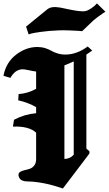

<svg xmlns="http://www.w3.org/2000/svg" viewBox="-50 -1102 639 1127"><path d="M103 -945.8 118.2 -899.9Q122.6 -901.9 133.1 -905Q143.6 -908.2 189.2 -914.8Q234.9 -921.4 295.9 -923.8Q321.3 -924.8 355.2 -923.6Q389.2 -922.4 410.6 -920.9L432.1 -918.9Q474.1 -960 497.1 -981Q507.3 -990.2 525.1 -1003.4Q543 -1016.6 555.7 -1024.9L568.8 -1033.2L519 -1082Q515.1 -1077.6 508.8 -1071.3Q502.4 -1064.9 484.9 -1052.7Q467.3 -1040.5 452.1 -1037.1Q437 -1033.7 408 -1037.6Q378.9 -1041.5 345.5 -1048.8Q312 -1056.2 306.2 -1057.1Q277.3 -1062 259 -1059.8Q240.7 -1057.6 227.1 -1046.9ZM318.8 4.9 314.5 2.9Q309.6 1.5 302.5 -1Q295.4 -3.4 285.2 -6.6Q274.9 -9.8 262.7 -13.2Q250.5 -16.6 236.6 -20Q222.7 -23.4 207 -26.4Q191.4 -29.3 175.5 -31.7Q159.7 -34.2 142.6 -35.6Q125.5 -37.1 109.4 -37.1Q95.2 -37.1 84.7 -41Q74.2 -44.9 69.3 -49.8Q64.5 -54.7 61.8 -61.3Q59.1 -67.9 58.8 -70.8Q58.6 -73.7 58.6 -75.7Q58.6 -87.4 69.3 -93.8Q80.1 -100.1 95.2 -103.3Q110.4 -106.4 125.5 -111.6Q140.6 -116.7 151.4 -131.1Q162.1 -145.5 162.1 -168.9V-323.2Q120.6 -362.3 25.9 -358.9L32.2 -398.9Q92.3 -431.2 162.1 -437.5V-473.1Q115.2 -500 57.1 -513.2L59.1 -549.8Q112.3 -553.2 162.1 -580.6V-682.1Q147.5 -683.6 120.8 -689.5Q94.2 -695.3 83.5 -695.3Q39.6 -695.3 11.2 -645Q3.9 -647 -9.5 -651.1Q-22.9 -655.3 -29.8 -657.2Q-14.6 -735.4 43.9 -780.8Q102.5 -826.2 169.9 -826.2Q193.8 -826.2 215.6 -819.3Q237.3 -812.5 251.2 -804Q265.1 -795.4 287.1 -788.6Q309.1 -781.7 333.5 -781.7Q400.4 -781.7 464.8 -829.1Q469.2 -825.2 478 -817.1Q486.8 -809.1 491.2 -805.2Q468.3 -788.6 457 -781.7V-229.5L475.1 -213.9V-201.2Q449.2 -166.5 397 -97.9Q344.7 -29.3 318.8 4.9ZM382.8 -193.8V-741.7Q357.4 -729.5 328.1 -718.3V-168.9Q360.4 -169.4 382.8 -193.8Z"/></svg>

Font: KJV1611
Style: Regular
Weight: 400
Version: Version 3.6.1